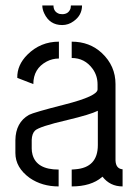

<svg xmlns="http://www.w3.org/2000/svg" viewBox="-20 -670 495 689"><path d="M131.8 -650.4H171.9Q171.9 -627 193.4 -620.1Q199.2 -619.1 203.1 -619.1Q226.6 -619.1 233.4 -640.6Q234.4 -646.5 234.4 -650.4H274.4Q274.4 -615.2 244.1 -593.8Q225.6 -580.1 203.1 -580.1Q158.2 -580.1 138.7 -622.1Q131.8 -636.7 131.8 -650.4ZM35.2 -121.1Q35.2 -68.4 86.9 -31.2Q130.9 -1 190.4 -1V-61.5Q111.3 -61.5 96.7 -115.2Q93.8 -126 93.8 -136.7V-168Q94.7 -190.4 105.5 -201.2Q120.1 -215.8 221.7 -239.3Q303.7 -258.8 331.1 -272.5V-149.4Q331.1 -68.4 250 -62.5Q243.2 -61.5 237.3 -61.5V-1Q306.6 -1 345.7 -34.2Q346.7 -35.2 347.7 -36.1Q375 -1 419.9 -1V-62.5Q395.5 -64.5 394.5 -94.7V-368.2Q394.5 -433.6 345.7 -479.5Q301.8 -520.5 237.3 -520.5V-461.9Q284.2 -461.9 312.5 -422.9Q330.1 -398.4 330.1 -367.2V-349.6Q331.1 -325.2 211.9 -294.9Q100.6 -266.6 84 -257.8Q36.1 -230.5 35.2 -167ZM42 -390.6 99.6 -368.2Q99.6 -423.8 147.5 -449.2Q168 -460 191.4 -460V-520.5Q125 -520.5 78.1 -473.6Q41 -436.5 42 -390.6Z"/></svg>

Font: Post No Bills Colombo
Style: Medium
Weight: 600
Designer: Kosala Senevirathne, Siva Puranthara, Lasantha Premarathna, Tharique Azeez
Foundry: Mooniak
Version: Version 1.220 ; ttfautohint (v1.5)